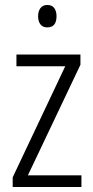

<svg xmlns="http://www.w3.org/2000/svg" viewBox="-20 -751 375 771"><path d="M307 0H31V-39L242 -485H46V-532H303V-491L92 -47H307ZM170 -731Q189 -731 198 -718.5Q207 -706 207 -686Q207 -641 170 -641Q152 -641 142.5 -653Q133 -665 133 -686Q133 -706 142.5 -718.5Q152 -731 170 -731Z"/></svg>

Font: Noto Sans Lao Condensed Light
Style: Regular
Weight: 300
Width: 3
Designer: Monotype Design Team
Foundry: Monotype Imaging Inc.
Version: Version 2.003; ttfautohint (v1.8.4.7-5d5b)